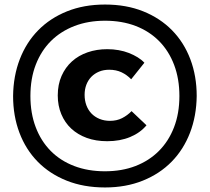

<svg xmlns="http://www.w3.org/2000/svg" viewBox="-20 -688 924 846"><path d="M442.7 138Q534.7 138 609.2 108Q683.7 78 736.2 24.5Q788.7 -29 817.2 -103Q845.7 -177 846.7 -265Q846.7 -353 818.7 -427Q790.7 -501 738.2 -554.5Q685.7 -608 611.2 -638Q536.7 -668 442.7 -668Q349.7 -668 275.2 -638Q200.7 -608 148.2 -554.5Q95.7 -501 67.2 -427Q38.7 -353 37.7 -265Q37.7 -177 65.7 -103Q93.7 -29 146.2 24.5Q198.7 78 273.7 108Q348.7 138 442.7 138ZM442.5 66.7Q368 66.7 307.2 43.6Q246.3 20.4 203.3 -23.1Q160.4 -66.6 137.2 -128Q114 -189.3 114 -264.7Q114 -342 137.7 -403.2Q161.5 -464.5 204.5 -507.3Q247.6 -550.1 308.1 -573.4Q368.5 -596.7 443 -596.7Q517.5 -596.7 577.9 -573.5Q638.2 -550.3 681.2 -506.8Q724.1 -463.3 747.3 -401.9Q770.5 -340.4 770.5 -265Q770.5 -188.6 746.8 -127.2Q723.1 -65.8 680 -22.7Q637 20.3 577 43.5Q517 66.7 442.5 66.7ZM452.7 -65.8Q509 -65.8 553.5 -84.3Q598 -102.8 625.5 -136L559.7 -198.3Q541.5 -179.5 518 -167.5Q494.5 -155.5 464.6 -155.5Q439.5 -155.5 418.5 -164.1Q397.5 -172.8 382.9 -188Q368.3 -203.3 360.5 -224.4Q352.8 -245.5 352.8 -270Q352.8 -294.5 360.5 -314.7Q368.3 -335 382.5 -349.6Q396.8 -364.2 416.8 -372.5Q436.7 -380.7 461.2 -380.7Q491.7 -380.7 515.6 -369.4Q539.5 -358 558 -338.7L616.2 -411.5Q604 -424.8 586.5 -435.5Q569 -446.3 548 -454.5Q527 -462.8 502.8 -467Q478.6 -471.3 452.7 -471.3Q406 -471.3 366.1 -457.5Q326.2 -443.8 297.1 -417.5Q268 -391.3 251.2 -353.4Q234.5 -315.5 234.5 -267.4Q234.5 -222.5 250.1 -185Q265.7 -147.5 294.1 -121.2Q322.5 -94.9 362.4 -80.3Q402.3 -65.8 452.7 -65.8Z"/></svg>

Font: Tilda Sans VF
Style: Regular
Weight: 400
Designer: ParaType Ltd
Foundry: ParaType Ltd
Version: Version 1.010